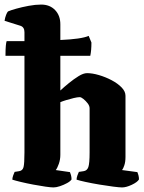

<svg xmlns="http://www.w3.org/2000/svg" viewBox="-40 -820 631 840"><path d="M194 0Q183 0 158.5 -3.5Q134 -7 105 -12.5Q76 -18 51 -24Q26 -30 14 -34Q14 -42 17.5 -52Q21 -62 24 -68L43 -71Q59 -73 63 -89Q67 -105 67 -153V-576H-16Q-16 -605 -14.5 -620Q-13 -635 -11 -640Q32 -640 67 -640V-679Q67 -701 50 -707L-20 -729Q-18 -743 -13.5 -754.5Q-9 -766 -5 -770Q6 -775 31 -782Q56 -789 85.5 -794.5Q115 -800 140 -800Q178 -800 201 -776Q224 -752 224 -714V-645Q270 -647 301 -651.5Q332 -656 348 -663L360 -634Q360 -599 355 -576H224V-424Q240 -439 261.5 -456.5Q283 -474 304 -487Q325 -500 341 -500Q364 -500 393 -491.5Q422 -483 448.5 -469Q475 -455 492 -437.5Q509 -420 509 -401V-133Q509 -112 504 -97Q499 -82 494 -76L561 -67Q563 -63 565.5 -54Q568 -45 568 -35Q561 -23 536.5 -11.5Q512 0 494 0Q483 0 455.5 -3.5Q428 -7 395 -12.5Q362 -18 334.5 -24Q307 -30 295 -34Q295 -42 298.5 -52Q302 -62 305 -68L325 -71Q341 -73 346.5 -89Q352 -105 352 -153V-346Q352 -357 343.5 -368Q335 -379 325 -387Q315 -395 309 -395Q299 -395 282.5 -391Q266 -387 249.5 -382Q233 -377 224 -373V-143Q224 -122 217.5 -103.5Q211 -85 204 -76L266 -67Q268 -63 270.5 -54Q273 -45 273 -35Q268 -27 253.5 -19Q239 -11 222.5 -5.5Q206 0 194 0Z"/></svg>

Font: Texturina 72pt Black
Style: Regular
Weight: 900
Designer: Guillermo Torres Carreño
Foundry: Omnibus-Type
Version: Version 1.002; ttfautohint (v1.8.3)